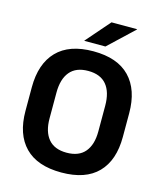

<svg xmlns="http://www.w3.org/2000/svg" viewBox="-123 -917 867 1021"><g transform="rotate(15 311.0 -406.0)"><path d="M311 14.5Q178.5 14.5 110.8 -54.8Q43 -124 43 -253V-383Q43 -512.5 110.8 -582.5Q178.5 -652.5 311 -652.5Q443.5 -652.5 511.2 -582.5Q579 -512.5 579 -383V-253Q579 -124 511.5 -54.8Q444 14.5 311 14.5ZM311 -94.5Q378.5 -94.5 412 -134.5Q445.5 -174.5 445.5 -247V-389Q445.5 -464 412 -504.2Q378.5 -544.5 311 -544.5Q244 -544.5 210.5 -504.2Q177 -464 177 -389V-247Q177 -174.5 210.5 -134.5Q244 -94.5 311 -94.5ZM363 -826H504V-824.5L365 -693.5H249V-695Z"/></g></svg>

Font: Anek Bangla SemiBold
Style: Regular
Weight: 600
Designer: Sulekha Rajkumar (Bangla), Yesha Goshar (Latin)
Foundry: Ek Type
Version: Version 1.003